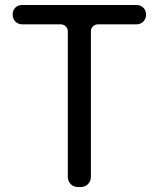

<svg xmlns="http://www.w3.org/2000/svg" viewBox="-20 -753 639 773"><path d="M295 0Q276 0 264.5 -12Q253 -24 253 -42V-627Q253 -639 244.5 -647Q236 -655 224 -655H70Q53 -655 42 -666Q31 -677 31 -695Q31 -712 42 -722.5Q53 -733 70 -733H529Q546 -733 557 -722Q568 -711 568 -694Q568 -677 557 -666Q546 -655 529 -655H375Q363 -655 354.5 -647Q346 -639 346 -627V-42Q346 -24 334.5 -12Q323 0 304 0Z"/></svg>

Font: Chiron GoRound TC
Style: Regular
Weight: 400
Designer: Ryoko NISHIZUKA 西塚涼子 (kana, bopomofo & ideographs); Paul D. Hunt (Latin, Greek & Cyrillic); Sandoll Communications 산돌커뮤니
Foundry: Adobe
Version: Version 1.000;hotconv 1.1.1;makeotfexe 2.6.0